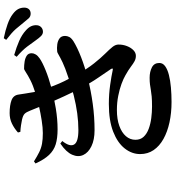

<svg xmlns="http://www.w3.org/2000/svg" viewBox="25 -908 949 1040"><g transform="rotate(-90 500.0 -388.5)"><path d="M846.4 -630.8Q833.9 -631.5 823.7 -641.8Q813.5 -652.1 800.9 -669.9Q787.1 -690.1 766.9 -716.6Q746.7 -743.1 711.8 -773.3L721.4 -786.7Q763.8 -774.6 797.8 -759.6Q831.8 -744.7 854.7 -723.6Q871 -709.2 877.3 -695.1Q883.6 -681 882.9 -666.7Q882.9 -651.3 872.8 -641.1Q862.7 -630.8 846.4 -630.8ZM467.2 65.7Q408.4 65.7 356.9 54.6Q305.4 43.4 266.9 21.9Q228.3 0.4 206.6 -31.3Q184.9 -63 184.9 -104.4Q184.9 -149.2 215.4 -188Q245.9 -226.8 306.1 -250.4Q366.4 -273.9 456.4 -273.9Q509.9 -273.9 559.5 -266.8Q609 -259.7 637.2 -253.4Q646.8 -251.1 648 -253.6Q649.2 -256.1 645.7 -262.4Q630 -286.5 599.8 -329.8Q569.6 -373.1 537.4 -435.4Q518.4 -471.7 497 -518.3Q475.5 -564.8 455.7 -612.7Q435.9 -660.6 420.1 -700.5Q412.2 -720.9 403.2 -730Q394.3 -739.1 371.3 -744.2Q358.3 -747.1 340.5 -749.8Q322.7 -752.4 305.2 -753.3L301.9 -766.3Q324.4 -786.5 350.2 -798.9Q376.1 -811.3 406.8 -811.3Q448.9 -811.3 476.3 -801.2Q503.7 -791 507.4 -762.3Q509.9 -748.6 512.9 -726.5Q515.8 -704.4 520.5 -680.9Q525.3 -657.4 531.6 -637.7Q543.7 -601.4 555 -572.1Q566.3 -542.8 580.2 -514.5Q594.1 -486.3 612.5 -451.9Q646.2 -391.6 676.1 -354.2Q705.9 -316.8 729.1 -293.6Q752.3 -270.3 765.2 -254.2Q778.2 -238 778.2 -221.3Q778.2 -197.1 769.8 -175.7Q761.4 -154.2 747.7 -140.9Q734 -127.5 717.2 -127.5Q701.4 -127.5 688.2 -134.6Q675.1 -141.6 658.1 -154.6Q641.1 -167.6 611.7 -184.1Q594.2 -194.5 565.2 -205.3Q536.3 -216 500 -223.1Q463.8 -230.3 424 -230.3Q373.7 -230.3 337.6 -217.2Q301.5 -204.2 281.9 -181.6Q262.3 -159 262.3 -129.9Q262.3 -102.8 278.6 -85.4Q294.9 -68 321.6 -58.1Q348.2 -48.2 379.9 -44.1Q411.5 -40 442.2 -40Q476.2 -40 497.1 -41.9Q517.9 -43.8 532.7 -46.5Q547.6 -49.2 562.3 -51.1Q577 -53 598.5 -53Q630.6 -53 654.5 -40.7Q678.4 -28.5 678.4 -0.5Q678.4 18.5 660.8 31.2Q643.3 43.9 613.5 51.4Q583.8 59 545.9 62.3Q507.9 65.7 467.2 65.7ZM314.2 -351.3Q262.6 -351.3 227.7 -368.1Q192.8 -384.9 180 -412.5Q167.2 -440.1 181.5 -472.7Q195.7 -505.3 242 -536.7L255.6 -526.2Q223.3 -485.7 236.6 -462.3Q249.8 -438.9 315 -438.9Q359.2 -438.9 405.8 -445.2Q452.3 -451.5 501.5 -463.8Q550.6 -476.1 600 -493.4Q653.2 -510.9 681.5 -524.5Q709.8 -538.1 722.8 -546Q735.8 -553.8 740.4 -553.8Q759.9 -556 779.3 -553.3Q798.7 -550.6 811.8 -540.7Q824.9 -530.9 824.9 -511Q824.9 -499.6 819.1 -488.2Q813.3 -476.7 795.5 -465.3Q761.9 -444.5 709.6 -424.2Q657.4 -403.8 592.7 -387.3Q528 -370.8 457 -361.1Q386 -351.3 314.2 -351.3ZM318.6 -551.6Q270.7 -551.6 237.6 -561.8Q204.6 -572 180 -598.1Q155.4 -624.1 134 -671.2L145.3 -679.5Q173.4 -662 195.2 -651.2Q216.9 -640.4 241 -635.9Q265 -631.5 298.7 -631.5Q327.5 -631.5 366.7 -637.6Q405.9 -643.6 445.4 -652.7Q484.8 -661.7 513.3 -670.9Q558.5 -685 585.8 -699.2Q613.1 -713.3 627.7 -723.2Q642.4 -733.1 647.7 -733.1Q667.4 -733.1 686.4 -730.1Q705.3 -727 718.3 -718.3Q731.2 -709.7 731.2 -691.8Q731.2 -681.4 724.5 -670.1Q717.8 -658.7 702.7 -648.4Q680.8 -633.3 639 -616.4Q597.2 -599.4 543.4 -585Q489.6 -570.5 431.6 -561.1Q373.6 -551.6 318.6 -551.6ZM945.4 -697.4Q930.4 -697.4 920.2 -708.2Q910 -719.1 895.2 -738.1Q881.5 -755.9 862.4 -777.8Q843.2 -799.7 803.6 -829.9L812.5 -843.1Q855.4 -834.4 888.9 -822.3Q922.5 -810.2 942.9 -794.5Q962.4 -780.1 970.3 -764.9Q978.2 -749.7 978.2 -732.5Q978.2 -716.4 969.6 -706.9Q960.9 -697.4 945.4 -697.4Z"/></g></svg>

Font: Noto Serif HK ExtraLight
Style: Regular
Weight: 200
Designer: Ryoko NISHIZUKA 西塚涼子 (kana & ideographs); Frank Grießhammer (Latin, Greek & Cyrillic); Wenlong ZHANG 张文龙 (bopomofo); San
Foundry: Adobe
Version: Version 2.002-H1;hotconv 1.1.0;makeotfexe 2.6.0